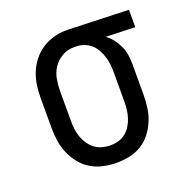

<svg xmlns="http://www.w3.org/2000/svg" viewBox="-102 -623 704 726"><g transform="rotate(-20 250.0 -260.0)"><path d="M249 8Q223 8 196.5 2.5Q170 -3 147 -16.5Q124 -30 107 -51Q90 -72 79.5 -96.5Q69 -121 65 -147Q61 -173 61 -200V-320Q61 -346 64.5 -371Q68 -396 77.5 -420Q87 -444 103 -464.5Q119 -485 140 -499Q161 -513 186 -520.5Q211 -528 236 -528H250L489 -520V-450L371 -454Q387 -443 398.5 -427.5Q410 -412 418 -394.5Q426 -377 428.5 -358Q431 -339 431 -320V-200Q431 -174 427.5 -148Q424 -122 414 -97.5Q404 -73 388 -52Q372 -31 349.5 -17Q327 -3 301 2.5Q275 8 249 8ZM249 -62Q265 -62 281 -66.5Q297 -71 310 -81.5Q323 -92 331.5 -106Q340 -120 345 -135.5Q350 -151 352 -167.5Q354 -184 354 -200V-320Q354 -336 352 -351.5Q350 -367 345.5 -381.5Q341 -396 333.5 -410Q326 -424 314.5 -434.5Q303 -445 288.5 -451Q274 -457 259 -458H242Q218 -458 196.5 -445.5Q175 -433 161.5 -413Q148 -393 143.5 -368.5Q139 -344 139 -320V-200Q139 -183 141 -166.5Q143 -150 148.5 -134.5Q154 -119 163.5 -105Q173 -91 186 -81Q199 -71 215.5 -66.5Q232 -62 249 -62Z"/></g></svg>

Font: Iosevka Curly Slab
Style: Regular
Weight: 400
Monospace: yes
Designer: Belleve Invis
Foundry: Belleve Invis
Version: Version 22.1.2; ttfautohint (v1.8.4)